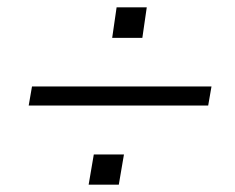

<svg xmlns="http://www.w3.org/2000/svg" viewBox="-20 -547 640 522"><path d="M58 -260 67 -312H555L546 -260ZM221 -45 235 -127H317L303 -45ZM285 -444 297 -527H379L367 -444Z"/></svg>

Font: Nunito Sans 10pt Light
Style: Italic
Weight: 300
Italic angle: -9°
Designer: Vernon Adams
Foundry: Vernon Adams
Version: Version 3.101;gftools[0.9.27]